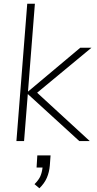

<svg xmlns="http://www.w3.org/2000/svg" viewBox="-20 -756 522 1029"><path d="M179 -259 461 0H405L129 -252L109 0H68L126 -736H167L130 -265L410 -500H470ZM251 77 247 131Q244 167 231 197Q218 227 191 253L165 231Q188 208 196.5 188Q205 168 208 142H176L180 77Z"/></svg>

Font: Muli ExtraLight
Style: Italic
Weight: 275
Italic angle: -4.541°
Designer: Vernon Adams
Foundry: Vernon Adams
Version: Version 2.001